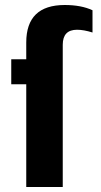

<svg xmlns="http://www.w3.org/2000/svg" viewBox="-20 -748 403 768"><path d="M239 -728Q305 -728 350 -707V-618Q315 -629 288 -629Q231 -629 231 -569V0H85V-411H25V-511H85V-578Q85 -728 239 -728Z"/></svg>

Font: Chivo
Style: Bold
Weight: 700
Designer: Hector Gatti
Foundry: Omnibus-Type
Version: Version 1.007;PS 001.007;hotconv 1.0.88;makeotf.lib2.5.64775